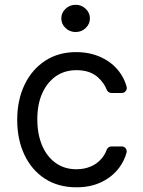

<svg xmlns="http://www.w3.org/2000/svg" viewBox="-20 -770 598 801"><path d="M166.9 -24.9Q111.5 -61.1 81.7 -124.6Q51.8 -188.2 51.8 -269.9Q51.8 -353 82.7 -416.9Q113.3 -480.5 168.7 -516.7Q223.7 -552.6 297.6 -552.6Q355.1 -552.6 401.3 -531.2Q447.8 -509.9 476.9 -471.6Q498.6 -443.5 508.2 -408.4Q508.9 -404.8 508.9 -403.1Q508.9 -394.5 502.8 -388.3Q496.8 -382.1 488.3 -382.1H445Q438.6 -382.1 433.2 -385.7Q427.9 -389.2 425.4 -395.2Q414.4 -424.4 387.4 -448.5Q354.4 -477.3 299 -477.3Q250.4 -477.3 213.4 -452.1Q176.5 -426.1 156.2 -380.7Q135.7 -334.9 135.7 -272.7Q135.7 -209.5 155.9 -162.6Q175.4 -116.5 212.7 -89.8Q249.3 -63.9 299 -63.9Q331.3 -63.9 358.3 -75.3Q384.6 -86.3 403.4 -108Q417.3 -123.9 425.4 -145.6Q427.9 -151.6 433.1 -155.4Q438.2 -159.1 445 -159.1H487.9Q496.4 -159.1 502.5 -153.1Q508.5 -147 508.5 -138.5Q508.5 -134.9 507.8 -132.8Q499.3 -101.2 478.7 -72.4Q450.6 -33.7 405.2 -11.4Q359.7 11.4 299 11.4Q222.3 11.4 166.9 -24.9ZM235.8 -693.2Q235.8 -716.6 253.4 -733.3Q271 -750 295.5 -750Q320 -750 337.5 -733.3Q355.1 -716.6 355.1 -693.2Q355.1 -669.7 337.5 -653.1Q320 -636.4 295.5 -636.4Q271 -636.4 253.4 -653.1Q235.8 -669.7 235.8 -693.2Z"/></svg>

Font: DeltaSans
Style: Regular
Weight: 400
Designer: Rasmus Andersson
Foundry: rsms
Version: Version 3.012